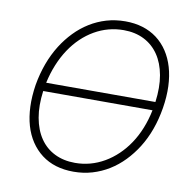

<svg xmlns="http://www.w3.org/2000/svg" viewBox="-82 -820 917 913"><g transform="rotate(10 376.0 -363.5)"><path d="M82.7 -365.4Q101.9 -476.6 154.8 -561.1Q179.7 -600.5 211.1 -633Q242.5 -665.5 280 -688.7Q317.5 -712 360.4 -724.6Q403.4 -737.2 451.3 -737.2Q541.5 -737.2 604 -690.7Q634.9 -667.3 656.8 -634.2Q678.6 -601.2 690.9 -559.5Q703.1 -517.8 705.1 -468Q707 -418.3 697.8 -361.9Q679.3 -249.6 626.8 -166.2Q601.9 -126.8 570.5 -94.3Q539.1 -61.8 501.8 -38.7Q464.5 -15.6 421.5 -2.8Q378.6 9.9 331 9.9Q238.6 9.9 176.8 -36.9Q146 -60.4 123.9 -93.6Q101.9 -126.8 89.8 -168.3Q77.8 -209.9 75.8 -259.4Q73.9 -308.9 82.7 -365.4ZM331 -32.7Q406.2 -32.7 472.3 -71Q505.3 -90.2 533.7 -117.4Q562.1 -144.5 585 -178.8Q608 -213.1 624.6 -254.4Q641.3 -295.8 650.9 -343H123.2Q113.6 -271.3 123.9 -213.8Q134.2 -156.2 161.6 -115.9Q188.9 -75.6 232.1 -54.2Q275.2 -32.7 331 -32.7ZM130.3 -384.2H657.7Q667.3 -456.3 657 -513.7Q646.7 -571 619.1 -611.3Q591.6 -651.6 548.8 -673.1Q506 -694.6 450.6 -694.6Q375.4 -694.6 310 -657Q277.3 -638.1 248.9 -611Q220.5 -583.8 197.6 -549.2Q174.7 -514.6 157.7 -473.2Q140.6 -431.8 130.3 -384.2Z"/></g></svg>

Font: Inter P Extra Light
Style: Italic
Weight: 200
Italic angle: 9.39999°
Designer: Rasmus Andersson
Foundry: rsms
Version: Version 3.018;git-588b23468